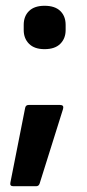

<svg xmlns="http://www.w3.org/2000/svg" viewBox="-20 -502 302 664"><path d="M134 -332Q99 -332 80.5 -350.5Q62 -369 62 -398V-416Q62 -446 80.5 -464Q99 -482 134 -482Q170 -482 188.5 -464Q207 -446 207 -416V-398Q207 -369 188.5 -350.5Q170 -332 134 -332ZM26 142Q13 142 16 129L67 -129Q69 -139 79 -139H188Q202 -139 198 -125L117 133Q114 142 105 142Z"/></svg>

Font: Sofia Sans Semi Condensed
Style: Bold
Weight: 700
Designer: Botio Nikoltchev, Ani Petrova
Foundry: lettersoup
Version: Version 4.100; ttfautohint (v1.8.4.7-5d5b)